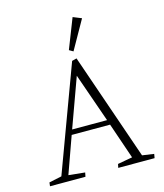

<svg xmlns="http://www.w3.org/2000/svg" viewBox="-122 -928 873 1019"><g transform="rotate(-15 314.5 -418.0)"><path d="M220.2 0 224.6 -22.5 134.8 -31.7 207 -233.4H418L485.8 -35.6L404.8 -21L400.4 -0.5H600.1L604 -22.9L539.6 -32.2L336.9 -619.1L311 -612.3L97.2 -35.2L27.8 -20.5L25.4 0ZM314.5 -529.8 408.7 -260.7H216.8ZM331.1 -659.2 420.4 -817.4 373.5 -836.4 309.1 -671.9Z"/></g></svg>

Font: Neuton ExtraLight
Style: Regular
Weight: 275
Designer: Brian M Zick
Foundry: Brian M Zick
Version: Version 1.560